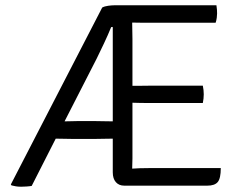

<svg xmlns="http://www.w3.org/2000/svg" viewBox="-20 -703 911 727"><path d="M252 -177Q242 -177 222.8 -177.5Q203.5 -178 191 -178L100 1Q91.5 2.5 80 3.2Q68.5 4 60 4Q48 4 40 2.5Q32 1 23.5 -1L21 -4.5L367 -674.5Q376.5 -679.5 390 -681.2Q403.5 -683 413 -683H799.5Q801 -674 801.5 -666.2Q802 -658.5 802 -652Q802 -645.5 800.8 -635.8Q799.5 -626 796.5 -617H541Q529 -617 513 -617Q497 -617 480.5 -617.5Q480.5 -598 481 -586.5Q481.5 -575 481.5 -555.5V-378Q498 -378 513.8 -378.2Q529.5 -378.5 541 -378.5H748Q751.5 -361.5 751.5 -346Q751.5 -330 748 -313H541Q529.5 -313 513.8 -313.2Q498 -313.5 481.5 -314V-103Q481.5 -92.5 481 -83.8Q480.5 -75 480.5 -64.5Q494 -65.5 509 -66Q524 -66.5 542.5 -66.5H816Q816 -27.5 804.5 -13.8Q793 0 765 0H450.5Q430.5 0 418.8 -13.2Q407 -26.5 407 -50.5V-178Q394.5 -178 373.2 -177.5Q352 -177 342 -177ZM342.5 -244.5Q353 -244.5 373.5 -244Q394 -243.5 407 -243.5V-601.5L406 -600.5H401Q389 -571 373.8 -538.8Q358.5 -506.5 346 -481L224.5 -243.5Q235.5 -243.5 248.8 -244Q262 -244.5 271.5 -244.5Z"/></svg>

Font: Signika SC Light
Style: Regular
Weight: 300
Designer: Anna Giedryś
Foundry: Anna Giedryś
Version: Version 2.000; ttfautohint (v1.8.3) -l 8 -r 50 -G 200 -x 9 -